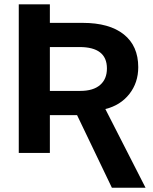

<svg xmlns="http://www.w3.org/2000/svg" viewBox="-20 -708 707 889"><path d="M653.8 161.1H498L336.9 -174.8H210.9V0H66.9V-688H210.9V-602.1H362.8Q486.3 -602.1 553.2 -548.8Q620.1 -495.6 620.1 -397Q620.1 -325.2 578.9 -272.7Q537.6 -220.2 467.8 -203.1ZM475.1 -391.1Q475.1 -490.2 348.1 -490.2H210.9V-287.1H352.1Q411.6 -287.1 443.4 -314.5Q475.1 -341.8 475.1 -391.1Z"/></svg>

Font: Libra Sans Modern
Style: Bold
Weight: 700
Foundry: Stefan Peev, Context Ltd
Version: Version 1.000